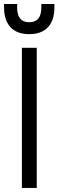

<svg xmlns="http://www.w3.org/2000/svg" viewBox="-20 -926 289 946"><path d="M87.9 -690.4H161.1V0H87.9ZM124 -757.8Q63.5 -757.8 31.7 -792Q0 -826.2 0 -888.7V-906.2H64.5V-888.7Q64.5 -816.4 124 -816.4Q183.6 -816.4 183.6 -888.7V-906.2H248V-888.7Q248 -826.2 216.3 -792Q184.6 -757.8 124 -757.8Z"/></svg>

Font: Dinish
Style: Regular
Weight: 400
Designer: Bert Driehuis
Foundry: Playbeing
Version: Version 3.006; git-39231f3c-release